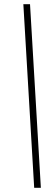

<svg xmlns="http://www.w3.org/2000/svg" viewBox="-20 -780 268 921"><path d="M144 121 92 -760H124L176 121Z"/></svg>

Font: Noto Serif Tamil ExtraCondensed ExtraLight
Style: Italic
Weight: 200
Width: 2
Italic angle: -12°
Designer: Indian Type Foundry, Tom Grace, and the Monotype Design Team
Foundry: Monotype Imaging Inc.
Version: Version 2.003; ttfautohint (v1.8.4.7-5d5b)